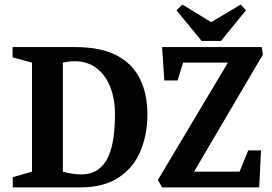

<svg xmlns="http://www.w3.org/2000/svg" viewBox="-20 -820 1190 840"><path d="M36 0V-45L120 -69V-546L35 -569V-614H309Q422 -614 491.5 -577Q561 -540 593 -473.5Q625 -407 625 -320Q625 -233 595 -160Q565 -87 499.5 -43.5Q434 0 328 0ZM333 -57Q380 -57 409.5 -78.5Q439 -100 455 -137.5Q471 -175 477 -222Q483 -269 483 -320Q483 -388 462 -440.5Q441 -493 401.5 -522.5Q362 -552 308 -552Q289 -552 276.5 -550Q264 -548 255 -546V-69Q272 -64 292.5 -60.5Q313 -57 333 -57ZM689 0 671 -33 977 -546H781L757 -468H699L689 -614H1125L1130 -581L829 -69H1028L1066 -162H1122L1114 0ZM862 -641 752 -775 778 -800 904 -723 1033 -800 1056 -775 947 -641Z"/></svg>

Font: Manuale
Style: Regular
Weight: 400
Designer: Eduardo Tunni / Pablo Cosgaya
Foundry: Eduardo Tunni / Pablo Cosgaya
Version: Version 1.002